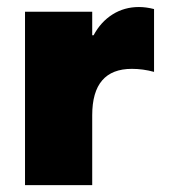

<svg xmlns="http://www.w3.org/2000/svg" viewBox="-20 -538 509 558"><path d="M52.7 -503.9H248V-435.5H252Q272.9 -474.6 307.1 -496.1Q341.3 -517.6 383.8 -517.6Q404.3 -517.6 427.7 -511.7V-329.1Q395.5 -337.9 363.3 -337.9Q248 -337.9 248 -203.1V0H52.7Z"/></svg>

Font: Wanted Sans ExtraBlack
Style: Regular
Weight: 900
Designer: Original Design by Kil Hyung-jin and Kang Hanbin, Wanted Lab, Inc; Hangeul from Source Han Sans by Jang Soo-young and Ka
Foundry: Wanted Lab, Inc.
Version: Version 1.001